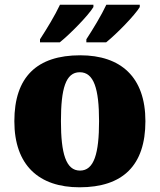

<svg xmlns="http://www.w3.org/2000/svg" viewBox="-20 -786 680 816"><path d="M347 -619V-606H431C476 -642 553 -721 574 -756V-766H432C411 -721 375 -662 347 -619ZM150 -619V-606H234C279 -642 356 -721 377 -756V-766H235C214 -721 178 -662 150 -619ZM318 10C502 10 598 -83 598 -271C598 -459 493 -551 321 -551C137 -551 41 -459 41 -271C41 -83 146 10 318 10ZM320 -61C260 -61 239 -134 239 -271C239 -409 259 -479 319 -479C379 -479 401 -409 401 -271C401 -134 380 -61 320 -61Z"/></svg>

Font: Noto Serif Gurmukhi Black
Style: Regular
Weight: 900
Designer: Vaibhav Singh and the Monotype Design Team
Foundry: Monotype Imaging Inc.
Version: Version 2.004